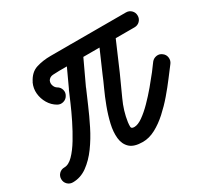

<svg xmlns="http://www.w3.org/2000/svg" viewBox="-176 -772 1067 1004"><g transform="rotate(-30 357.5 -270.5)"><path d="M177 -426Q193 -417 198 -399Q203 -381 193 -365Q184 -349 166 -344Q148 -339 132 -348Q104 -364 87.5 -392Q71 -420 68 -452Q65 -484 79 -514Q79 -514 79 -514Q80 -515 80 -515Q103 -561 142.5 -573.5Q182 -586 229 -586Q343 -586 456.5 -586Q570 -586 684 -586Q684 -586 684 -586Q684 -586 684 -586Q703 -586 716 -573Q729 -560 729 -541Q729 -522 716 -509Q703 -496 684 -496Q570 -496 456.5 -496Q343 -496 229 -496Q211 -496 190.5 -494.5Q170 -493 160 -475Q160 -475 161 -475Q161 -476 161 -476Q155 -463 160 -448Q165 -433 177 -426Q177 -426 177 -426Q177 -426 177 -426ZM305 -560Q313 -577 330.5 -583.5Q348 -590 365 -582Q382 -574 388.5 -556.5Q395 -539 387 -522Q367 -479 346.5 -435.5Q326 -392 306 -349Q306 -349 306 -350Q307 -350 307 -350Q291 -314 269.5 -263.5Q248 -213 221 -159Q194 -105 160.5 -59Q127 -13 87 16Q47 45 0 45Q-19 45 -32 32Q-45 19 -45 0Q-45 -19 -32 -32Q-19 -45 0 -45Q26 -45 53 -72.5Q80 -100 106 -143Q132 -186 155.5 -233.5Q179 -281 196.5 -322Q214 -363 224 -386Q224 -386 224 -386Q225 -387 225 -387Q245 -430 265 -473.5Q285 -517 305 -560Q305 -560 305 -560Q305 -560 305 -560ZM500 -559Q507 -576 524.5 -583Q542 -590 559 -582Q576 -575 583 -557.5Q590 -540 582 -523Q561 -474 540 -425.5Q519 -377 498 -328Q472 -269 443.5 -208Q415 -147 406 -84Q404 -68 404.5 -56.5Q405 -45 423 -45Q445 -45 474 -65.5Q503 -86 534 -117.5Q565 -149 594 -183.5Q623 -218 645.5 -247Q668 -276 679 -292Q690 -306 708.5 -309Q727 -312 742 -300Q757 -289 759.5 -270.5Q762 -252 751 -237Q731 -211 703.5 -174.5Q676 -138 643.5 -100Q611 -62 574.5 -29Q538 4 499.5 24.5Q461 45 423 45Q370 45 345.5 22Q321 -1 317 -39Q313 -77 323.5 -122.5Q334 -168 351.5 -214.5Q369 -261 387 -300Q405 -339 415 -364Q436 -413 457.5 -461.5Q479 -510 500 -559Q500 -559 500 -559Q500 -559 500 -559Z"/></g></svg>

Font: FRB American Cursive Black
Style: Bold Italic
Weight: 900
Italic angle: -25°
Version: Version 2.0;Modular Font Editor K font №1